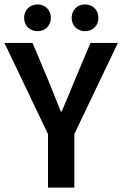

<svg xmlns="http://www.w3.org/2000/svg" viewBox="-25 -848 553 868"><path d="M192 0H311V-242L508 -654H384L314 -488C295 -440 275 -394 254 -344H250C230 -394 211 -440 192 -488L122 -654H-5L192 -242ZM145 -707C180 -707 205 -733 205 -767C205 -802 180 -828 145 -828C109 -828 84 -802 84 -767C84 -733 109 -707 145 -707ZM359 -707C395 -707 420 -733 420 -767C420 -802 395 -828 359 -828C324 -828 299 -802 299 -767C299 -733 324 -707 359 -707Z"/></svg>

Font: Source Sans Pro Semibold
Style: Regular
Weight: 600
Designer: Paul D. Hunt
Foundry: Adobe Systems Incorporated
Version: Version 3.006;hotconv 1.0.111;makeotfexe 2.5.65597